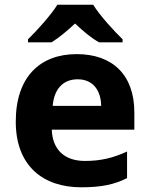

<svg xmlns="http://www.w3.org/2000/svg" viewBox="-20 -786 637 816"><path d="M376 -766H224C195 -720 137 -656 99 -619V-606H199C234 -628 263 -653 299 -686C334 -653 366 -626 401 -606H501V-619C465 -654 404 -720 376 -766ZM306 -556C151 -556 47 -460 47 -269C47 -80 164 10 325 10C412 10 466 -2 520 -29V-142C461 -115 409 -102 341 -102C251 -102 203 -153 200 -235H551V-308C551 -468 458 -556 306 -556ZM310 -449C376 -449 409 -401 410 -336H204C210 -410 250 -449 310 -449Z"/></svg>

Font: Noto Sans Lao UI
Style: Bold
Weight: 700
Designer: Monotype Design Team
Foundry: Monotype Imaging Inc.
Version: Version 2.000